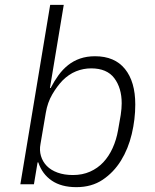

<svg xmlns="http://www.w3.org/2000/svg" viewBox="-20 -760 640 792"><path d="M187 -740H243L186 -397H189Q204 -426 221.5 -450Q239 -474 261 -491.5Q283 -509 310.5 -518.5Q338 -528 372 -528Q453 -528 495.5 -475.5Q538 -423 538 -329Q538 -268 523.5 -207Q509 -146 479 -97.5Q449 -49 403.5 -18.5Q358 12 295 12Q233 12 193.5 -15Q154 -42 138 -90H135L120 0H64ZM281 -38Q320 -38 351.5 -52Q383 -66 406 -90.5Q429 -115 444.5 -149Q460 -183 467 -223L478 -286Q480 -300 481 -311.5Q482 -323 482 -334Q482 -397 451.5 -437.5Q421 -478 356 -478Q324 -478 294 -466Q264 -454 238 -428Q215 -404 195.5 -370.5Q176 -337 169 -295L147 -166Q142 -140 149 -116.5Q156 -93 173 -75.5Q190 -58 217.5 -48Q245 -38 281 -38Z"/></svg>

Font: IBM Plex Mono Light
Style: Italic
Weight: 300
Italic angle: -9°
Monospace: yes
Designer: Mike Abbink, Paul van der Laan, Pieter van Rosmalen
Foundry: Bold Monday
Version: Version 2.3